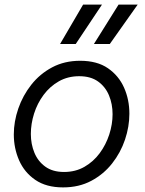

<svg xmlns="http://www.w3.org/2000/svg" viewBox="-20 -804 629 834"><path d="M309 -613H241L341 -784H423ZM457 -613H388L495 -784H578ZM254 10Q181 10 133.5 -22.5Q86 -55 63 -107.5Q40 -160 40 -220Q40 -276 59.5 -332.5Q79 -389 116 -436Q153 -483 206.5 -511.5Q260 -540 328 -540Q402 -540 449 -507.5Q496 -475 519 -423Q542 -371 542 -310Q542 -254 523 -197.5Q504 -141 467 -94Q430 -47 376.5 -18.5Q323 10 254 10ZM258 -57Q308 -57 347 -79.5Q386 -102 413 -138.5Q440 -175 454.5 -219.5Q469 -264 469 -308Q469 -352 453.5 -389.5Q438 -427 406 -450Q374 -473 324 -473Q275 -473 236 -451Q197 -429 169.5 -392Q142 -355 128 -310.5Q114 -266 114 -222Q114 -178 129.5 -140.5Q145 -103 177 -80Q209 -57 258 -57Z"/></svg>

Font: Be Vietnam Pro Light
Style: Italic
Weight: 300
Italic angle: -12°
Designer: Lam Bao, Tony Le, Vietanh Nguyen
Foundry: Yellow Type Foundry
Version: Version 1.002; ttfautohint (v1.8.3)